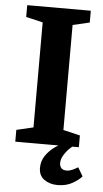

<svg xmlns="http://www.w3.org/2000/svg" viewBox="-57 -684 487 908"><g transform="rotate(5 186.0 -230.5)"><path d="M34.8 0V-56L114.7 -74.7V-573.3L34.8 -592V-648H336.6V-592L256.7 -573.3V-74.7L336.6 -56V0ZM251.1 187Q214.8 187 188.3 168.5Q161.9 150 161.9 113Q161.9 81 178.7 56Q195.5 31 219.9 13Q244.3 -5 268 -16H326.1Q310.7 -5.8 294.1 10Q277.6 25.9 266.2 44.8Q254.8 63.7 254.8 82.3Q254.8 95.8 262.6 105.4Q270.5 115 289.2 115Q301.3 115 315.1 108.9Q328.8 102.8 342 94.8L366.1 136Q352.9 152 322.9 169.5Q292.9 187 251.1 187Z"/></g></svg>

Font: Faustina Light
Style: Regular
Weight: 300
Designer: Alfonso Garcia
Foundry: http://www.omnibus-type.com
Version: Version 1.200